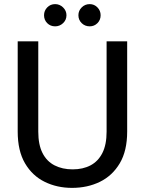

<svg xmlns="http://www.w3.org/2000/svg" viewBox="-20 -901 704 933"><path d="M330 12Q257 12 197 -17.5Q137 -47 101.5 -107.5Q66 -168 66 -262V-700H166V-261Q166 -198 186.5 -157.5Q207 -117 245 -97.5Q283 -78 333 -78Q383 -78 420 -97.5Q457 -117 477.5 -157.5Q498 -198 498 -261V-700H598V-262Q598 -168 562 -107.5Q526 -47 465.5 -17.5Q405 12 330 12ZM248 -773Q225 -773 209.5 -788.5Q194 -804 194 -827Q194 -849 209.5 -865Q225 -881 248 -881Q270 -881 286.5 -865Q303 -849 303 -827Q303 -804 286.5 -788.5Q270 -773 248 -773ZM416 -773Q393 -773 377 -788.5Q361 -804 361 -827Q361 -849 377 -865Q393 -881 416 -881Q438 -881 453.5 -865Q469 -849 469 -827Q469 -804 453.5 -788.5Q438 -773 416 -773Z"/></svg>

Font: DM Sans 11pt Medium
Style: Regular
Weight: 500
Version: Version 4.004;gftools[0.9.30]